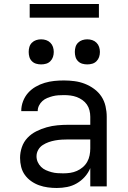

<svg xmlns="http://www.w3.org/2000/svg" viewBox="-20 -929 640 957"><path d="M263 8Q241 8 218.5 5Q196 2 175 -5.5Q154 -13 135.5 -26Q117 -39 104 -57Q91 -75 85.5 -97Q80 -119 80 -142Q80 -169 89 -195.5Q98 -222 117 -242Q136 -262 161 -274.5Q186 -287 212.5 -294.5Q239 -302 266.5 -304.5Q294 -307 321 -307H430V-347Q430 -363 426 -379Q422 -395 413 -408Q404 -421 390.5 -430.5Q377 -440 362 -445.5Q347 -451 331 -453Q315 -455 299 -455Q285 -455 270.5 -454Q256 -453 242.5 -449.5Q229 -446 215.5 -440.5Q202 -435 191.5 -425.5Q181 -416 174.5 -403Q168 -390 168 -376V-375H86V-377Q86 -401 95 -424.5Q104 -448 120 -466Q136 -484 157.5 -496.5Q179 -509 202.5 -516Q226 -523 250 -525.5Q274 -528 299 -528Q325 -528 351.5 -524.5Q378 -521 402.5 -511.5Q427 -502 449 -486Q471 -470 485.5 -448Q500 -426 506 -399.5Q512 -373 512 -347V0H430V-91Q420 -67 402.5 -47.5Q385 -28 362.5 -15Q340 -2 314.5 3Q289 8 263 8ZM295 -65Q313 -65 330 -67.5Q347 -70 363 -77Q379 -84 392.5 -95.5Q406 -107 414.5 -122Q423 -137 426.5 -154.5Q430 -172 430 -189V-234H321Q305 -234 288 -233Q271 -232 254.5 -229Q238 -226 222.5 -220.5Q207 -215 193 -206Q179 -197 170.5 -182Q162 -167 162 -150Q162 -135 168 -121.5Q174 -108 184.5 -97.5Q195 -87 208.5 -81Q222 -75 236.5 -71Q251 -67 265.5 -66Q280 -65 295 -65ZM415 -608Q402 -608 390 -611.5Q378 -615 369 -624Q360 -633 356.5 -645Q353 -657 353 -670Q353 -683 356.5 -695Q360 -707 369 -716Q378 -725 390 -729Q402 -733 415 -733Q428 -733 440 -729Q452 -725 461 -716Q470 -707 474 -695Q478 -683 478 -670Q478 -657 474 -645Q470 -633 461 -624Q452 -615 440 -611.5Q428 -608 415 -608ZM185 -608Q172 -608 160 -611.5Q148 -615 139 -624Q130 -633 126.5 -645Q123 -657 123 -670Q123 -683 126.5 -695Q130 -707 139 -716Q148 -725 160 -729Q172 -733 185 -733Q198 -733 210 -729Q222 -725 231 -716Q240 -707 244 -695Q248 -683 248 -670Q248 -657 244 -645Q240 -633 231 -624Q222 -615 210 -611.5Q198 -608 185 -608ZM473 -841H128V-909H473Z"/></svg>

Font: Iosevka Extended
Style: Regular
Weight: 400
Width: 7
Monospace: yes
Designer: Belleve Invis
Foundry: Belleve Invis
Version: Version 32.5.0; ttfautohint (v1.8.4)